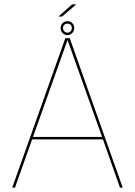

<svg xmlns="http://www.w3.org/2000/svg" viewBox="-20 -850 613 870"><path d="M35.5 0H48L125.5 -218.5H446.5L523.5 0H536L296 -677H276ZM129.5 -229.5 285.5 -667.5H286.5L442.5 -229.5ZM285.5 -691Q294.5 -691 301.5 -695.5Q308.5 -700 312.5 -707.2Q316.5 -714.5 316.5 -723Q316.5 -735.5 307.8 -744.8Q299 -754 285.5 -754Q276.5 -754 269.5 -749.8Q262.5 -745.5 258.5 -738.5Q254.5 -731.5 254.5 -723Q254.5 -709.5 263.5 -700.2Q272.5 -691 285.5 -691ZM285.5 -702Q277.5 -702 271.5 -708Q265.5 -714 265.5 -723Q265.5 -732 271.5 -737.5Q277.5 -743 285.5 -743Q294 -743 299.8 -737.5Q305.5 -732 305.5 -723Q305.5 -714 299.8 -708Q294 -702 285.5 -702ZM245 -775H261L325.5 -830H306.5Z"/></svg>

Font: Anybody UltraCondensed Thin Thin
Style: Regular
Weight: 250
Version: Version 1.111